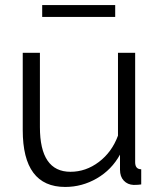

<svg xmlns="http://www.w3.org/2000/svg" viewBox="-20 -730 634 760"><path d="M238 10Q70 10 70 -215V-521H138V-227Q138 -50 259 -50Q320 -50 371.5 -89Q423 -128 447 -193V-521H515V-88Q515 -60 539 -60V0Q528 2 509 2Q485 1 470 -15Q455 -31 455 -58V-118Q422 -58 363.5 -24Q305 10 238 10ZM436 -663H147V-710H436Z"/></svg>

Font: Raleway
Style: Regular
Weight: 400
Designer: Matt McInerney, Pablo Impallari, Rodrigo Fuenzalida
Foundry: Matt McInerney, Pablo Impallari, Rodrigo Fuenzalida
Version: Version 1.000;PS 001.001;hotconv 1.0.56; ttfautohint (v1.5)